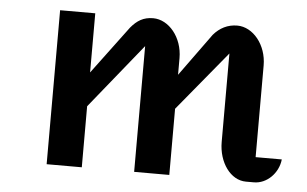

<svg xmlns="http://www.w3.org/2000/svg" viewBox="-42 -573 1015 635"><g transform="rotate(5 465.5 -256.0)"><path d="M133.3 0H250V-202.6L423.8 -417.5V0H540.5V-219.7L703.6 -417.5V-124C703.6 -55.7 743.7 0 794.9 0H821.3C864.3 0 901.9 -37.6 906.7 -83.5H819.8V-387.7C819.8 -456.5 773.9 -511.7 721.7 -511.7C689.9 -511.7 663.6 -498 643.1 -474.1L540.5 -332.5V-387.7C540.5 -456.5 494.6 -511.7 442.4 -511.7C410.2 -511.7 389.2 -498.5 368.7 -474.1L250 -314.9V-511.2H133.3Z"/></g></svg>

Font: Atomic Age
Style: Regular
Weight: 400
Designer: James Grieshaber
Foundry: James Grieshaber
Version: Version 1.002